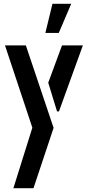

<svg xmlns="http://www.w3.org/2000/svg" viewBox="-20 -789 456 1003"><path d="M217 -617 254 -769H352L287 -617ZM50 194 149 -122 6 -552H115L260 -121L155 194ZM278 -207 232 -357 304 -552H413L288 -207Z"/></svg>

Font: Stick No Bills ExtraLight SemiBold
Style: Regular
Weight: 600
Version: Version 2.000